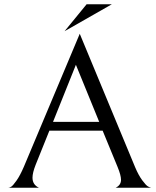

<svg xmlns="http://www.w3.org/2000/svg" viewBox="-20 -878 728 898"><path d="M282 -732 385 -858H503ZM460 -267H211L147 -108Q132 -70 132 -47Q132 -14 162 0H19Q24 0 32 -4.5Q40 -9 57 -33Q74 -57 92 -99L353 -720L612 -96Q628 -58 645.5 -34.5Q663 -11 672 -6Q681 -1 687 0H521Q546 -12 546 -37Q546 -58 530 -97ZM228 -308H444L335 -575Z"/></svg>

Font: Bellefair
Style: Regular
Weight: 400
Designer: Nick Shinn, Liron Lavi Turkenic
Foundry: Shinntype
Version: Version 1.003;PS 001.003;hotconv 1.0.88;makeotf.lib2.5.64775